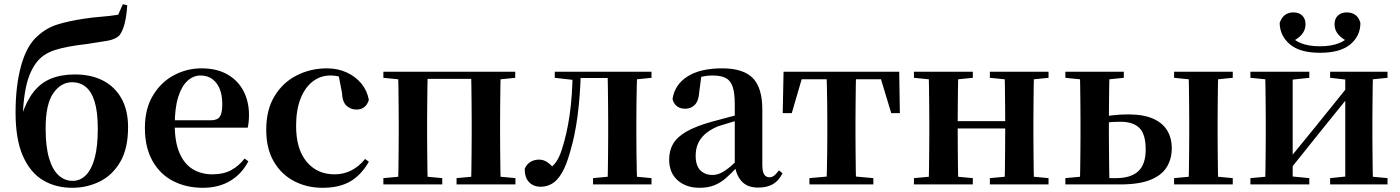

<svg xmlns="http://www.w3.org/2000/svg" viewBox="-20 -877 6656 913"><path d="M323 16Q245 16 184.5 -20Q124 -56 89 -135Q54 -214 54 -342Q54 -469 80.5 -565Q107 -661 159 -706Q202 -745 254.5 -761Q307 -777 379 -788Q418 -794 462 -797.5Q506 -801 542 -807L564 -857L585 -852Q582 -801 572.5 -764.5Q563 -728 548 -709Q530 -690 490 -683Q450 -676 395 -668Q343 -662 306 -655Q269 -648 241 -639Q213 -630 189 -614Q145 -584 119 -516.5Q93 -449 88 -323L82 -325Q105 -395 138.5 -438.5Q172 -482 221 -502.5Q270 -523 337 -523Q413 -523 469.5 -494Q526 -465 557.5 -409Q589 -353 589 -272Q589 -171 552 -107.5Q515 -44 454.5 -14Q394 16 323 16ZM325 -17Q362 -17 389 -44.5Q416 -72 430.5 -126.5Q445 -181 445 -264Q445 -345 430 -393.5Q415 -442 387.5 -464Q360 -486 323 -486Q270 -486 233.5 -434Q197 -382 197 -266Q197 -179 213.5 -124Q230 -69 259 -43Q288 -17 325 -17Z M945 16Q865 16 802.5 -16.5Q740 -49 704.5 -113Q669 -177 669 -269Q669 -359 707 -422.5Q745 -486 806.5 -519Q868 -552 938 -552Q1012 -552 1062.5 -522.5Q1113 -493 1138.5 -443Q1164 -393 1164 -331Q1164 -296 1158 -270H727V-305H982Q1014 -305 1025.5 -322.5Q1037 -340 1037 -380Q1037 -446 1009 -482Q981 -518 933 -518Q900 -518 872 -493Q844 -468 827.5 -416Q811 -364 811 -283Q811 -201 834 -148.5Q857 -96 897.5 -72Q938 -48 990 -48Q1043 -48 1079.5 -68Q1116 -88 1143 -123L1161 -110Q1130 -50 1075 -17Q1020 16 945 16Z M1514 16Q1439 16 1378 -16Q1317 -48 1281.5 -109.5Q1246 -171 1246 -260Q1246 -355 1285.5 -420Q1325 -485 1391 -518.5Q1457 -552 1535 -552Q1586 -552 1628.5 -532.5Q1671 -513 1698.5 -479.5Q1726 -446 1734 -402Q1720 -356 1675 -356Q1648 -356 1628 -374Q1608 -392 1606 -437L1588 -530L1656 -486Q1627 -503 1602 -510.5Q1577 -518 1551 -518Q1504 -518 1467 -489.5Q1430 -461 1409 -407.5Q1388 -354 1388 -278Q1388 -168 1438 -108Q1488 -48 1571 -48Q1615 -48 1651.5 -67Q1688 -86 1716 -121L1734 -108Q1698 -45 1646 -14.5Q1594 16 1514 16Z M1872 0Q1874 -25 1874.5 -67Q1875 -109 1875.5 -154.5Q1876 -200 1876 -235V-301Q1876 -336 1875.5 -381Q1875 -426 1874.5 -468.5Q1874 -511 1872 -536H2014Q2013 -511 2012.5 -468.5Q2012 -426 2011.5 -381Q2011 -336 2011 -301V-235Q2011 -200 2011.5 -154.5Q2012 -109 2012.5 -67Q2013 -25 2014 0ZM2220 0Q2221 -25 2221.5 -67Q2222 -109 2222.5 -154.5Q2223 -200 2223 -235V-301Q2223 -336 2222.5 -381Q2222 -426 2221.5 -468.5Q2221 -511 2220 -536H2361Q2360 -511 2359.5 -468.5Q2359 -426 2358.5 -381Q2358 -336 2358 -301V-235Q2358 -200 2358.5 -154.5Q2359 -109 2359.5 -67Q2360 -25 2361 0ZM1803 0V-30L1913 -40H1975L2083 -30V0ZM2151 0V-30L2260 -40H2323L2431 -30V0ZM1803 -507V-536H1943V-496H1913ZM2291 -496V-536H2430V-507L2323 -496ZM1943 -502V-536H2291V-502Z M2551 11Q2517 11 2496 -10.5Q2475 -32 2475 -74Q2485 -97 2503 -107.5Q2521 -118 2543 -118Q2564 -118 2581.5 -106.5Q2599 -95 2617 -73V-60H2592V-74Q2612 -89 2626 -109.5Q2640 -130 2651 -164Q2676 -240 2689 -332Q2702 -424 2703 -536H2742Q2739 -422 2726.5 -326.5Q2714 -231 2691 -155Q2673 -90 2651.5 -54Q2630 -18 2605 -3.5Q2580 11 2551 11ZM2618 -507V-536H2722V-496H2714ZM2723 -506V-536H2912V-506ZM2800 0V-30L2908 -40H2971L3078 -30V0ZM2869 0Q2870 -25 2870.5 -67Q2871 -109 2871.5 -154.5Q2872 -200 2872 -235V-301Q2872 -336 2871.5 -381Q2871 -426 2870.5 -468.5Q2870 -511 2869 -536H3010Q3009 -511 3008 -468.5Q3007 -426 3006.5 -381Q3006 -336 3006 -301V-235Q3006 -200 3006.5 -154.5Q3007 -109 3008 -67Q3009 -25 3010 0ZM2939 -496V-536H3078V-507L2971 -496Z M3306 16Q3243 16 3202.5 -19.5Q3162 -55 3162 -118Q3162 -161 3181 -193.5Q3200 -226 3244.5 -251.5Q3289 -277 3364 -298Q3404 -309 3453.5 -322Q3503 -335 3543 -344V-319Q3503 -309 3463 -297.5Q3423 -286 3396 -277Q3342 -255 3315 -220.5Q3288 -186 3288 -136Q3288 -90 3310 -67.5Q3332 -45 3369 -45Q3385 -45 3403.5 -52.5Q3422 -60 3446.5 -79.5Q3471 -99 3504 -135L3520 -82H3485Q3456 -51 3430.5 -29Q3405 -7 3375.5 4.5Q3346 16 3306 16ZM3585 15Q3534 15 3507 -14.5Q3480 -44 3474 -94V-97V-381Q3474 -435 3464 -464.5Q3454 -494 3431 -506Q3408 -518 3369 -518Q3343 -518 3316 -512Q3289 -506 3253 -491L3315 -516L3305 -439Q3302 -396 3283.5 -378Q3265 -360 3239 -360Q3190 -360 3178 -406Q3188 -474 3248.5 -513Q3309 -552 3414 -552Q3514 -552 3559.5 -506Q3605 -460 3605 -356V-95Q3605 -60 3614 -47Q3623 -34 3639 -34Q3650 -34 3660 -41Q3670 -48 3684 -67L3701 -53Q3683 -17 3655 -1Q3627 15 3585 15Z M3702 -339 3706 -536H4256L4259 -339H4218L4159 -534L4225 -500H3737L3802 -534L3745 -339ZM3829 0V-30L3941 -40H4022L4133 -30V0ZM3910 0Q3911 -25 3912 -67Q3913 -109 3913.5 -154.5Q3914 -200 3914 -235V-301Q3914 -336 3913.5 -381Q3913 -426 3912 -468.5Q3911 -511 3910 -536H4051Q4050 -511 4049.5 -468.5Q4049 -426 4048.5 -381Q4048 -336 4048 -301V-235Q4048 -200 4048.5 -154.5Q4049 -109 4049.5 -67Q4050 -25 4051 0Z M4395 0Q4397 -25 4397.5 -67Q4398 -109 4398.5 -154.5Q4399 -200 4399 -235V-301Q4399 -336 4398.5 -381Q4398 -426 4397.5 -468.5Q4397 -511 4395 -536H4537Q4536 -511 4535.5 -468Q4535 -425 4534.5 -378Q4534 -331 4534 -292V-271Q4534 -218 4534.5 -165Q4535 -112 4535.5 -68.5Q4536 -25 4537 0ZM4756 0Q4758 -25 4758.5 -68.5Q4759 -112 4759.5 -165Q4760 -218 4760 -271V-292Q4760 -331 4759.5 -378Q4759 -425 4758.5 -468Q4758 -511 4756 -536H4897Q4896 -511 4895.5 -468.5Q4895 -426 4894.5 -381Q4894 -336 4894 -301V-235Q4894 -200 4894.5 -154.5Q4895 -109 4895.5 -67Q4896 -25 4897 0ZM4326 0V-30L4436 -40H4498L4606 -30V0ZM4326 -507V-536H4606V-507L4498 -496H4436ZM4687 0V-30L4796 -40H4859L4966 -30V0ZM4687 -507V-536H4966V-507L4859 -496H4796ZM4466 -266V-301H4826V-266Z M5175 0V-30H5287Q5357 -30 5392.5 -62.5Q5428 -95 5428 -166Q5428 -239 5398 -268.5Q5368 -298 5309 -298Q5274 -298 5246 -295Q5218 -292 5191 -286V-317Q5229 -324 5268.5 -328.5Q5308 -333 5344 -333Q5417 -333 5462.5 -313Q5508 -293 5530 -257Q5552 -221 5552 -172Q5552 -122 5528.5 -83Q5505 -44 5451 -22Q5397 0 5306 0ZM5115 0Q5116 -25 5116.5 -67Q5117 -109 5117.5 -154.5Q5118 -200 5118 -235V-301Q5118 -336 5117.5 -381Q5117 -426 5116.5 -468.5Q5116 -511 5115 -536H5256Q5255 -511 5254.5 -468.5Q5254 -426 5253.5 -381Q5253 -336 5253 -301V-235Q5253 -200 5253.5 -154.5Q5254 -109 5254.5 -67Q5255 -25 5256 0ZM5631 0Q5633 -25 5633.5 -67Q5634 -109 5634.5 -154.5Q5635 -200 5635 -235V-301Q5635 -336 5634.5 -381Q5634 -426 5633.5 -468.5Q5633 -511 5631 -536H5773Q5772 -511 5771.5 -468.5Q5771 -426 5770.5 -381Q5770 -336 5770 -301V-235Q5770 -200 5770.5 -154.5Q5771 -109 5771.5 -67Q5772 -25 5773 0ZM5046 -507V-536H5324V-507L5217 -496H5154ZM5563 0V-30L5671 -40H5734L5842 -30V0ZM5563 -507V-536H5842V-507L5734 -496H5671ZM5046 0V-30L5154 -40H5187V0Z M6257 -626Q6161 -626 6113.5 -666.5Q6066 -707 6065 -768Q6074 -794 6090.5 -806Q6107 -818 6130 -818Q6157 -818 6172.5 -803Q6188 -788 6188 -761Q6188 -734 6170 -713Q6152 -692 6123 -679L6103 -717Q6132 -685 6168 -671Q6204 -657 6257 -657Q6309 -657 6345.5 -671Q6382 -685 6411 -717L6391 -679Q6362 -692 6344 -713Q6326 -734 6326 -761Q6326 -788 6342 -803Q6358 -818 6384 -818Q6408 -818 6425 -806Q6442 -794 6449 -768Q6449 -706 6401 -666Q6353 -626 6257 -626ZM5926 0V-30L6035 -40H6103L6206 -30V0ZM6305 0V-30L6402 -40H6469L6578 -30V0ZM5995 0Q5997 -25 5997.5 -67Q5998 -109 5998.5 -154.5Q5999 -200 5999 -235V-301Q5999 -336 5998.5 -381Q5998 -426 5997.5 -468.5Q5997 -511 5995 -536H6127V0ZM6099 -52 6050 -78H6075L6235 -274L6405 -485L6453 -461H6428L6264 -258ZM6377 0V-536H6509Q6508 -511 6507.5 -468.5Q6507 -426 6506.5 -381Q6506 -336 6506 -301V-235Q6506 -200 6506.5 -154.5Q6507 -109 6507.5 -67Q6508 -25 6509 0ZM5926 -507V-536H6206V-507L6104 -496H6036ZM6305 -507V-536H6578V-507L6470 -496H6402Z"/></svg>

Font: Noto Serif TC
Style: Bold
Weight: 700
Designer: Ryoko NISHIZUKA 西塚涼子 (kana & ideographs); Frank Grießhammer (Latin, Greek & Cyrillic); Wenlong ZHANG 张文龙 (bopomofo); San
Foundry: Adobe
Version: Version 2.002-H1;hotconv 1.1.0;makeotfexe 2.6.0